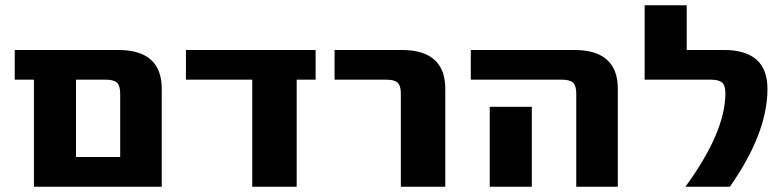

<svg xmlns="http://www.w3.org/2000/svg" viewBox="-20 -710 2974 730"><path d="M437 -354Q437 -384 425 -395.5Q413 -407 383 -407H269V-113H437ZM269 0H109V-407H36V-520H429Q595 -520 595 -372V0Z M1108 0H939V-407H687V-520H1180V-407H1108Z M1252 -407V-520H1507Q1673 -520 1673 -372V0H1504V-354Q1504 -384 1492 -395.5Q1480 -407 1450 -407Z M2002 -304V-160V0H1842V-160V-304ZM1770 -407V-520H2163Q2329 -520 2329 -372V0H2171V-354Q2171 -384 2159 -395.5Q2147 -407 2117 -407Z M2586 0Q2738 -208 2738 -356Q2738 -384 2726 -395.5Q2714 -407 2684 -407H2431V-690H2591V-520H2732Q2898 -520 2898 -372Q2898 -204 2755 0Z"/></svg>

Font: Mplus 1p ExtraBold
Style: Regular
Weight: 800
Version: Version 1.061